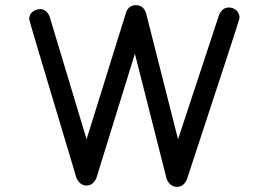

<svg xmlns="http://www.w3.org/2000/svg" viewBox="-20 -724 1040 743"><path d="M665 -1C682 -1 694 -10 703 -29C839 -442 907 -650 907 -654C907 -666 903 -676 895 -684C886 -691 877 -695 866 -695C849 -695 837 -686 828 -667L669 -185L545 -674C538 -694 525 -704 506 -704C488 -704 475 -695 468 -676L315 -185L172 -660C164 -679 151 -689 134 -689C107 -685 93 -672 93 -649C93 -646 154 -441 276 -35C285 -16 298 -6 315 -6C332 -6 344 -16 353 -35L502 -516L625 -31C634 -11 647 -1 665 -1Z"/></svg>

Font: linja lipamanka normal
Style: Regular
Weight: 400
Version: Version 1.000;February 20, 2023;FontCreator 14.0.0.2901 64-b